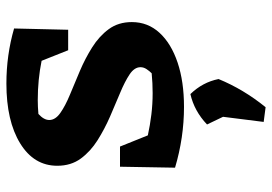

<svg xmlns="http://www.w3.org/2000/svg" viewBox="-145 -440 850 600"><g transform="rotate(-90 280.0 -140.0)"><path d="M246 10Q150 10 56 -18L59 -190H122L157 -103Q189 -96 222 -92Q255 -88 289 -88Q320 -88 351 -91Q358 -98 364 -107Q370 -116 370 -126Q370 -145 347.5 -160Q325 -175 290 -189.5Q255 -204 216 -221Q177 -238 142 -260Q107 -282 84.5 -312.5Q62 -343 62 -386Q62 -459 132 -502Q202 -545 319 -545Q408 -545 491 -521L487 -352H423L390 -435Q331 -447 267 -447Q247 -447 224 -445Q205 -428 205 -411Q205 -392 227 -376.5Q249 -361 284 -346.5Q319 -332 358 -315.5Q397 -299 432 -277Q467 -255 489 -225Q511 -195 511 -153Q511 -103 477.5 -66.5Q444 -30 384.5 -10Q325 10 246 10ZM199 259 215 132 191 82Q233 42 286 30Q323 68 333 118Q301 196 245 265Z"/></g></svg>

Font: Piazzolla SC
Style: Bold
Weight: 700
Designer: Juan Pablo del Peral
Foundry: Huerta Tipografica
Version: Version 1.330